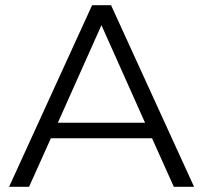

<svg xmlns="http://www.w3.org/2000/svg" viewBox="-20 -720 784 740"><path d="M92 0 176 -187H566L650 0H728L408 -700H335L15 0ZM203 -247 371 -623 539 -247Z"/></svg>

Font: Malon Grotesk
Style: Regular
Weight: 400
Designer: Julieta Ulanovsky
Foundry: Julieta Ulanovsky
Version: Version 7.200